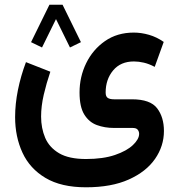

<svg xmlns="http://www.w3.org/2000/svg" viewBox="-20 -546 753 812"><path d="M322.3 -367.7 275.9 -345.2 216.8 -465.3 157.7 -345.2 111.3 -367.7 189 -525.9H244.6ZM343.8 246.1Q238.8 246.1 172.4 206.5Q106 167 75 99.6Q43.9 32.2 43.9 -50.8Q43.9 -106.4 55.9 -165.8Q67.9 -225.1 89.8 -283.2L192.9 -242.7Q176.3 -193.8 165 -145.3Q153.8 -96.7 153.8 -53.2Q153.8 -3.9 171.1 36.9Q188.5 77.6 230 102.1Q271.5 126.5 343.8 126.5Q416 126.5 466.1 109.4Q516.1 92.3 542.2 67.4Q568.4 42.5 568.4 20Q568.4 10.3 562.5 2.7Q556.6 -4.9 541 -4.9H461.9Q422.9 -4.9 389.6 -17.1Q356.4 -29.3 336.4 -61.8Q316.4 -94.2 316.4 -154.8Q316.4 -221.2 344.5 -278.8Q372.6 -336.4 424.1 -372.3Q475.6 -408.2 545.9 -408.2Q577.6 -408.2 610.4 -398.7Q643.1 -389.2 672.4 -368.7L634.3 -263.2Q610.4 -275.9 588.4 -281Q566.4 -286.1 546.4 -286.1Q490.2 -286.1 458.5 -248.3Q426.8 -210.4 426.8 -154.8Q426.8 -138.2 435.5 -132.1Q444.3 -126 462.9 -126H538.1Q615.7 -126 644.5 -88.1Q673.3 -50.3 673.3 7.8Q673.3 71.8 635.7 126Q598.1 180.2 524.7 213.1Q451.2 246.1 343.8 246.1Z"/></svg>

Font: Vazirmatn RD SemiBold
Style: Regular
Weight: 600
Designer: Saber Rastikerdar
Foundry: Saber Rastikerdar
Version: Version 32.102